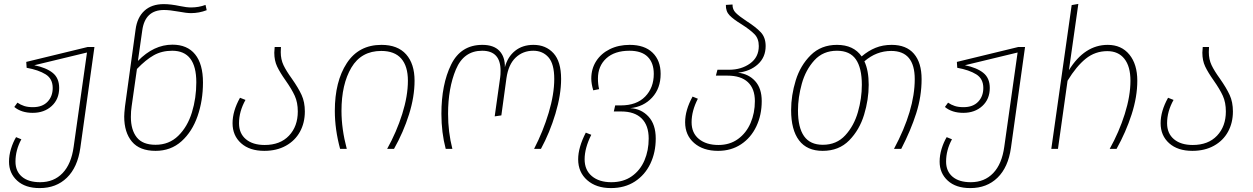

<svg xmlns="http://www.w3.org/2000/svg" viewBox="-20 -760 6395 980"><path d="M462 -520 390 -5Q376 94 321.5 147Q267 200 183 200H182Q109 200 67.5 162Q26 124 26 65Q26 33 36 0Q46 -33 62 -60L89 -49Q59 6 59 65Q59 114 92 142Q125 170 185 170Q255 170 299.5 123.5Q344 77 356 -11L424 -492L155 -427Q215 -415 248.5 -388.5Q282 -362 282 -311Q282 -254 244 -219Q206 -184 147 -184Q89 -184 53 -214L69 -236Q85 -225 103.5 -219Q122 -213 148 -213Q196 -213 222.5 -240.5Q249 -268 249 -311Q249 -358 213 -380.5Q177 -403 116 -414L114 -444L427 -520Z M1016 -339Q1016 -247 988.5 -167.5Q961 -88 906.5 -39Q852 10 774 10Q693 10 653.5 -37Q614 -84 614 -165Q614 -181 618 -217L672 -609Q680 -671 717 -705Q754 -739 816 -739Q851 -739 899 -729Q932 -722 955 -722Q995 -722 1029 -735L1035 -708Q996 -693 955 -693Q932 -693 890 -701Q846 -709 817 -709Q720 -709 706 -604L684 -449Q765 -532 860 -532Q936 -532 976 -482.5Q1016 -433 1016 -339ZM982 -340Q982 -501 859 -501Q806 -501 765 -478Q724 -455 679 -408L652 -218Q648 -193 648 -163Q648 -97 678 -59Q708 -21 774 -21Q843 -21 890 -67Q937 -113 959.5 -186Q982 -259 982 -340Z M1470 -358Q1503 -311 1519.5 -275Q1536 -239 1536 -191Q1536 -133 1511 -87.5Q1486 -42 1439 -16Q1392 10 1329 10Q1254 10 1210.5 -29Q1167 -68 1167 -131Q1167 -193 1205 -261L1233 -250Q1200 -191 1200 -131Q1200 -79 1235 -49.5Q1270 -20 1331 -20Q1410 -20 1455 -67.5Q1500 -115 1500 -191Q1500 -237 1484.5 -271Q1469 -305 1438 -349Q1409 -390 1394.5 -420.5Q1380 -451 1380 -491Q1380 -502 1382 -520H1414Q1413 -511 1413 -494Q1413 -457 1427 -427.5Q1441 -398 1470 -358Z M2096 -348Q2096 -266 2067.5 -175.5Q2039 -85 1991 0H1956Q2004 -86 2033 -178Q2062 -270 2062 -348Q2062 -422 2028 -461Q1994 -500 1926 -500Q1824 -500 1773.5 -415Q1723 -330 1723 -194Q1723 -102 1750 0H1716Q1689 -100 1689 -194Q1689 -344 1750 -437.5Q1811 -531 1927 -531Q2010 -531 2053 -482.5Q2096 -434 2096 -348Z M2233 -179Q2233 -329 2282.5 -430Q2332 -531 2442 -531Q2500 -531 2529 -500.5Q2558 -470 2557 -417Q2571 -470 2609 -500.5Q2647 -531 2703 -531Q2766 -531 2805 -488.5Q2844 -446 2844 -357Q2844 -276 2815 -179.5Q2786 -83 2741 0H2706Q2752 -89 2780.5 -184Q2809 -279 2809 -357Q2809 -434 2779.5 -467.5Q2750 -501 2702 -501Q2649 -501 2612 -466Q2575 -431 2565 -361L2539 -171L2505 -166L2533 -365Q2535 -377 2535 -399Q2535 -501 2441 -501Q2347 -501 2307 -405.5Q2267 -310 2267 -179Q2267 -86 2289 0H2255Q2233 -83 2233 -179Z M3327 -53Q3327 18 3299.5 75.5Q3272 133 3220.5 166.5Q3169 200 3098 200Q3023 200 2977 159.5Q2931 119 2931 53Q2931 -7 2970 -83L2998 -72Q2964 -4 2964 53Q2964 108 3001 139Q3038 170 3100 170Q3162 170 3205 139.5Q3248 109 3269.5 58.5Q3291 8 3291 -53Q3291 -120 3255 -155.5Q3219 -191 3151 -191H3113L3120 -222H3149Q3229 -222 3273 -267Q3317 -312 3317 -383Q3317 -439 3286 -470Q3255 -501 3193 -501Q3117 -501 3074.5 -462Q3032 -423 3032 -359Q3032 -329 3038 -305L3008 -299Q2998 -333 2998 -359Q2998 -409 3023 -448Q3048 -487 3092.5 -509Q3137 -531 3194 -531Q3270 -531 3311 -491Q3352 -451 3352 -383Q3352 -309 3308.5 -262Q3265 -215 3197 -208Q3253 -205 3290 -165Q3327 -125 3327 -53Z M3868 -244Q3868 -173 3840.5 -115Q3813 -57 3762.5 -23.5Q3712 10 3645 10Q3569 10 3523 -30Q3477 -70 3477 -136Q3477 -198 3515 -267L3542 -256Q3510 -194 3510 -136Q3510 -81 3547.5 -50.5Q3585 -20 3647 -20Q3705 -20 3747 -50.5Q3789 -81 3811 -132Q3833 -183 3833 -244Q3833 -307 3797.5 -340.5Q3762 -374 3693 -374H3634L3642 -404H3701Q3764 -404 3808.5 -436Q3853 -468 3853 -525Q3853 -563 3831 -585.5Q3809 -608 3765 -636Q3724 -661 3704 -681.5Q3684 -702 3685 -735L3719 -737Q3718 -712 3735.5 -694.5Q3753 -677 3791 -652Q3838 -622 3863 -595.5Q3888 -569 3888 -525Q3888 -468 3848.5 -432Q3809 -396 3747 -389Q3801 -383 3834.5 -346Q3868 -309 3868 -244Z M4684 -356Q4684 -268 4656.5 -181.5Q4629 -95 4580 0H4543Q4649 -198 4649 -356Q4649 -500 4529 -500Q4453 -500 4392 -447Q4414 -400 4414 -327Q4414 -252 4390.5 -174.5Q4367 -97 4314.5 -43.5Q4262 10 4179 10Q4099 10 4058.5 -43.5Q4018 -97 4018 -198Q4018 -273 4041.5 -349.5Q4065 -426 4118 -478.5Q4171 -531 4252 -531Q4337 -531 4378 -472Q4412 -501 4449 -516Q4486 -531 4531 -531Q4606 -531 4645 -485.5Q4684 -440 4684 -356ZM4379 -327Q4379 -413 4348.5 -457Q4318 -501 4252 -501Q4181 -501 4136.5 -452Q4092 -403 4072.5 -332.5Q4053 -262 4053 -196Q4053 -109 4084 -65Q4115 -21 4180 -21Q4250 -21 4294.5 -69.5Q4339 -118 4359 -188Q4379 -258 4379 -327Z M5212 -520 5140 -5Q5126 94 5071.5 147Q5017 200 4933 200H4932Q4859 200 4817.5 162Q4776 124 4776 65Q4776 33 4786 0Q4796 -33 4812 -60L4839 -49Q4809 6 4809 65Q4809 114 4842 142Q4875 170 4935 170Q5005 170 5049.5 123.5Q5094 77 5106 -11L5174 -492L4905 -427Q4965 -415 4998.5 -388.5Q5032 -362 5032 -311Q5032 -254 4994 -219Q4956 -184 4897 -184Q4839 -184 4803 -214L4819 -236Q4835 -225 4853.5 -219Q4872 -213 4898 -213Q4946 -213 4972.5 -240.5Q4999 -268 4999 -311Q4999 -358 4963 -380.5Q4927 -403 4866 -414L4864 -444L5177 -520Z M5785 -348Q5785 -266 5756 -176Q5727 -86 5679 0H5644Q5692 -86 5721 -178Q5750 -270 5750 -348Q5750 -421 5719 -460Q5688 -499 5632 -499Q5570 -499 5522 -460.5Q5474 -422 5429 -348L5380 0H5346L5450 -734L5484 -740L5436 -402Q5516 -531 5634 -531Q5704 -531 5744.5 -481.5Q5785 -432 5785 -348Z M6207 -358Q6240 -311 6256.5 -275Q6273 -239 6273 -191Q6273 -133 6248 -87.5Q6223 -42 6176 -16Q6129 10 6066 10Q5991 10 5947.5 -29Q5904 -68 5904 -131Q5904 -193 5942 -261L5970 -250Q5937 -191 5937 -131Q5937 -79 5972 -49.5Q6007 -20 6068 -20Q6147 -20 6192 -67.5Q6237 -115 6237 -191Q6237 -237 6221.5 -271Q6206 -305 6175 -349Q6146 -390 6131.5 -420.5Q6117 -451 6117 -491Q6117 -502 6119 -520H6151Q6150 -511 6150 -494Q6150 -457 6164 -427.5Q6178 -398 6207 -358Z"/></svg>

Font: FiraGO UltraLight
Style: Italic
Weight: 200
Italic angle: -8°
Designer: bBox Type GmbH
Foundry: bBox Type GmbH
Version: Version 1.001